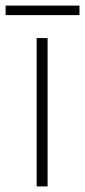

<svg xmlns="http://www.w3.org/2000/svg" viewBox="-42 -666 304 686"><path d="M128 0H89V-530H128ZM242 -646V-612H-22V-646Z"/></svg>

Font: Noto Sans Gujarati UI ExtraLight
Style: Regular
Weight: 200
Designer: Jelle Bosma - Monotype Design Team, Universal Thirst
Foundry: Monotype Imaging Inc.
Version: Version 2.106; ttfautohint (v1.8.4.7-5d5b)